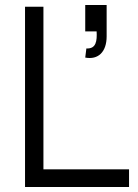

<svg xmlns="http://www.w3.org/2000/svg" viewBox="-20 -747 550 767"><path d="M495.5 -70.5H153.5V-720H80V0H495.5ZM320.5 -517C372.5 -507 406 -540 406 -601.5V-727H320.5V-621.5H366C368 -584 364.5 -551 325 -553.5Z"/></svg>

Font: Eudonet
Style: Regular
Weight: 400
Designer: Mikhail Sharanda
Foundry: Mikhail Sharanda
Version: Version 4.503;Glyphs 3.1.2 (3151)